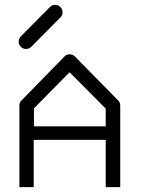

<svg xmlns="http://www.w3.org/2000/svg" viewBox="-20 -821 580 792"><path d="M57 -649Q57 -662 66 -671L186 -792Q195 -801 207 -801Q220 -801 229 -792Q238 -783 238 -770Q238 -758 229 -749L109 -628Q100 -619 87 -619Q75 -619 66 -628Q57 -637 57 -649ZM119 -244V-49H60V-387Q60 -398 69 -407L246 -588Q253.5 -597 266 -597Q280 -597 289 -588L468 -406Q476 -398 476 -385V-49H416V-244ZM120 -300H416V-373L267 -523L120 -374Z"/></svg>

Font: ibm3270
Style: Regular
Weight: 400
Monospace: yes
Version: Version 2.0.3